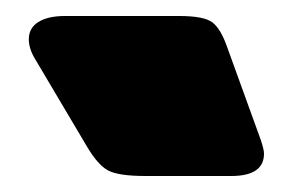

<svg xmlns="http://www.w3.org/2000/svg" viewBox="-20 -766 365 240"><path d="M88 -584 24 -692Q16 -705 16 -717Q16 -731 28 -738.5Q40 -746 61 -746H204Q235 -746 245.5 -738Q256 -730 264 -707L306 -591Q310 -579 310 -574Q310 -546 269 -546H162Q128 -546 115 -553Q102 -560 88 -584Z"/></svg>

Font: Mitr
Style: Bold
Weight: 700
Designer: Thanarat Vachiruckul
Foundry: Cadson Demak
Version: Version 1.003